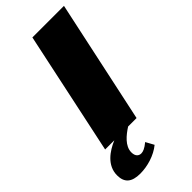

<svg xmlns="http://www.w3.org/2000/svg" viewBox="-314 -682 933 933"><g transform="rotate(-45 152.0 -215.5)"><path d="M352 -635H135L0 0H63C11 22 -48 62 -48 130C-48 180 -21 204 38 204C88 204 146 187 186 154L163 112C139 132 123 138 111 138C94 138 80 127 80 100C80 57 122 23 158 0H216Z"/></g></svg>

Font: Racing Sans One
Style: Regular
Weight: 400
Designer: Pablo Impallari, Rodrigo Fuenzalida
Foundry: Pablo Impallari, Rodrigo Fuenzalida
Version: Version 1.001